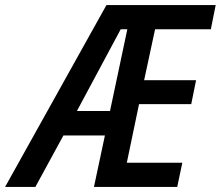

<svg xmlns="http://www.w3.org/2000/svg" viewBox="-82 -734 867 754"><path d="M336 -714H765L746 -619H527L484 -419H688L669 -325H464L416 -95H634L614 0H287L330 -202H167L57 0H-62ZM350 -298 418 -619H392L220 -298Z"/></svg>

Font: Noto Sans UI NarrowMedium
Style: Italic
Weight: 500
Width: 4
Italic angle: -12°
Designer: Monotype Design Team
Foundry: Monotype Imaging Inc.
Version: Version 1.001